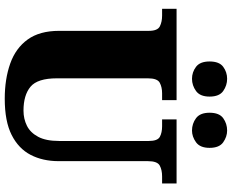

<svg xmlns="http://www.w3.org/2000/svg" viewBox="-104 -863 977 809"><g transform="rotate(90 384.5 -458.5)"><path d="M396 10Q313 10 248 -13Q183 -36 146.5 -86.5Q110 -137 110 -219V-597Q110 -634 91 -643.5Q72 -653 46 -653H17V-714H402V-653H373Q347 -653 328.5 -643Q310 -633 310 -593V-210Q310 -128 345.5 -98.5Q381 -69 446 -69Q481 -69 510 -83.5Q539 -98 556.5 -131Q574 -164 574 -219V-597Q574 -634 556.5 -643.5Q539 -653 512 -653H483V-714H753V-653H723Q696 -653 677.5 -643Q659 -633 659 -593V-217Q659 -150 632.5 -99Q606 -48 548.5 -19Q491 10 396 10ZM530 -779Q501 -779 478 -796Q455 -813 455 -853Q455 -894 478 -910.5Q501 -927 530 -927Q556 -927 579.5 -910.5Q603 -894 603 -853Q603 -813 579.5 -796Q556 -779 530 -779ZM312 -779Q284 -779 261.5 -796Q239 -813 239 -853Q239 -894 261.5 -910.5Q284 -927 312 -927Q340 -927 363.5 -910.5Q387 -894 387 -853Q387 -813 363.5 -796Q340 -779 312 -779Z"/></g></svg>

Font: Noto Serif Devanagari Black
Style: Regular
Weight: 900
Designer: Universal Thirst, Indian Type Foundry and the Monotype Design Team
Foundry: Monotype Imaging Inc.
Version: Version 2.004; ttfautohint (v1.8.4.7-5d5b)